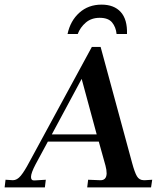

<svg xmlns="http://www.w3.org/2000/svg" viewBox="-69 -810 681 830"><path d="M-13 -31Q5 -31 21 -50.5Q37 -70 57 -108L328 -607H366L502 -106Q513 -65 523 -48Q533 -31 553 -31H558L589 -33L584 0H308L312 -33L362 -31Q391 -29 392 -60Q392 -76 387 -94L358 -198H138L85 -100Q65 -62 65 -45Q65 -29 80 -30L129 -33L125 0H-49L-45 -33ZM284 -469 155 -229H349ZM370 -790Q424 -790 453 -758Q482 -726 480 -663H435Q432 -693 415.5 -713Q399 -733 362 -733Q326 -733 302 -712.5Q278 -692 267 -663H223Q235 -720 274 -755Q313 -790 370 -790Z"/></svg>

Font: Unna Medium
Style: Italic
Weight: 500
Italic angle: -8.05°
Designer: Jorge de Buen Unna
Foundry: Omnibus-Type
Version: Version 2.008